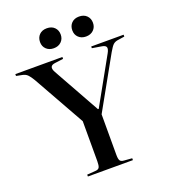

<svg xmlns="http://www.w3.org/2000/svg" viewBox="-175 -1042 1021 1158"><g transform="rotate(-20 335.5 -462.5)"><path d="M188 0V-12L242 -16Q261 -17 267 -28Q273 -39 273 -67V-324L87 -655Q71 -682 58.5 -694.5Q46 -707 24 -711L-12 -718V-730H290V-718L237 -711Q191 -706 217 -660L384 -361H389L554 -657Q567 -680 563.5 -692.5Q560 -705 536 -709L475 -719V-730H683V-718L637 -711Q620 -708 609 -698Q598 -688 579 -655L394 -324V-63Q394 -37 400.5 -27Q407 -17 426 -16L477 -12V0ZM467 -797Q438 -797 419.5 -814.5Q401 -832 401 -860Q401 -889 419 -907Q437 -925 467 -925Q498 -925 516 -907Q534 -889 534 -861Q534 -833 515.5 -815Q497 -797 467 -797ZM260 -797Q231 -797 212.5 -814.5Q194 -832 194 -860Q194 -889 212 -907Q230 -925 260 -925Q291 -925 309 -907Q327 -889 327 -861Q327 -833 308.5 -815Q290 -797 260 -797Z"/></g></svg>

Font: Literata 72pt Medium
Style: Regular
Weight: 500
Designer: Latin by Veronika Burian and Jose Scaglione. Greek by Irene Vlachou. Cyrillic by Vera Evstafieva.
Foundry: TypeTogether
Version: Version 3.002